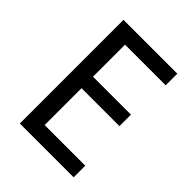

<svg xmlns="http://www.w3.org/2000/svg" viewBox="-203 -824 935 935"><g transform="rotate(45 264.0 -357.0)"><path d="M467.8 0H97.2V-713.9H467.8V-633.8H188V-413.1H449.2V-334H188V-80.1H467.8Z"/></g></svg>

Font: Genotype
Style: Regular
Weight: 400
Foundry: Ascender Corporation
Version: Version 1.00